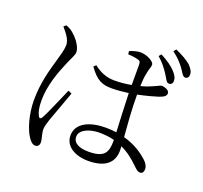

<svg xmlns="http://www.w3.org/2000/svg" viewBox="-147 -1003 1293 1224"><g transform="rotate(20 500.0 -391.0)"><path d="M832 -665C851 -637 858 -613 875 -612C888 -611 900 -618 901 -636C902 -656 894 -675 871 -699C849 -723 816 -746 769 -771L755 -755C793 -722 814 -692 832 -665ZM915 -734C934 -709 942 -685 959 -684C973 -683 984 -692 984 -709C986 -728 976 -748 952 -772C927 -793 896 -811 847 -833L833 -816C874 -785 895 -761 915 -734ZM120 -725C155 -684 179 -652 178 -616C177 -583 165 -548 152 -500C135 -440 104 -340 104 -221C104 -120 135 -27 162 13C176 35 192 51 210 51C228 51 238 39 238 20C238 -4 224 -35 224 -66C224 -82 230 -103 240 -134C253 -171 296 -287 315 -340L291 -351C268 -301 213 -167 192 -133C183 -120 175 -122 169 -134C158 -154 150 -182 150 -234C150 -339 191 -442 215 -499C239 -558 254 -577 254 -598C254 -641 207 -692 187 -708C169 -724 159 -728 136 -738ZM670 -155V-150C670 -69 651 -29 542 -29C482 -29 437 -48 437 -93C437 -141 505 -167 567 -167C605 -167 639 -163 670 -155ZM569 -699C596 -698 620 -695 639 -689C653 -685 657 -680 657 -657V-523C622 -516 583 -512 542 -512C485 -512 442 -533 402 -564L387 -550C441 -473 482 -459 544 -459C581 -459 619 -463 657 -468C659 -382 665 -277 668 -206C646 -209 622 -211 596 -211C488 -211 400 -172 400 -87C400 -15 471 27 560 27C683 27 730 -28 730 -104L729 -133C776 -112 814 -81 850 -46C869 -28 881 -16 896 -16C913 -16 921 -28 921 -48C921 -67 910 -86 890 -104C859 -132 806 -172 725 -194C719 -271 710 -373 710 -477C768 -489 818 -503 846 -512C879 -524 892 -533 892 -552C892 -572 860 -583 840 -584C831 -584 818 -574 776 -557C761 -550 739 -542 711 -535C712 -567 714 -595 719 -618C726 -662 735 -668 735 -688C735 -711 682 -738 639 -738C618 -738 587 -729 567 -720Z"/></g></svg>

Font: Harano Aji Mincho TW
Style: Regular
Weight: 400
Foundry: Masamichi Hosoda
Version: HaranoAjiMinchoTW-Regular version 20230610;ttx 4.39.4